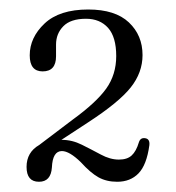

<svg xmlns="http://www.w3.org/2000/svg" viewBox="-20 -730 362 394"><path d="M34.5 -387.5Q34.5 -417.5 60.5 -432.5L128.5 -484Q177.5 -519.5 198 -548.2Q218.5 -577 218.5 -615Q218.5 -654 201.8 -672.8Q185 -691.5 156.5 -691.5Q125 -691.5 110 -676.2Q95 -661 95 -638.5V-614.5Q95 -583.5 67.5 -583.5Q41 -583.5 41 -616.5Q41 -653 71.5 -681.8Q102 -710.5 161 -710.5Q216.5 -710.5 244.5 -684Q272.5 -657.5 272.5 -617Q272.5 -581 248.2 -550.5Q224 -520 161 -479L106 -443H107Q128 -443 148 -433Q168 -423 187 -412.8Q206 -402.5 224 -402.5Q241 -402.5 250.2 -411Q259.5 -419.5 265 -438Q268 -447.5 277 -446.5Q288 -445.5 286.5 -432Q281 -391.5 264.2 -374.2Q247.5 -357 220.5 -357Q198.5 -357 182 -366.2Q165.5 -375.5 146 -397Q122.5 -420 107 -420Q88 -420 86.5 -386.5Q84.5 -357 60 -357Q34.5 -357 34.5 -387.5Z"/></svg>

Font: Fraunces 72pt Soft Light
Style: Regular
Weight: 300
Version: Version 1.000;[b76b70a41]